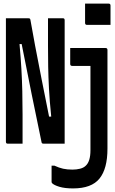

<svg xmlns="http://www.w3.org/2000/svg" viewBox="-20 -802 640 1072"><path d="M455 -782H586Q597 -782 597 -771V-663H466Q455 -663 455 -674ZM106 0H22Q13 0 13 -11V-700H137Q143 -700 146 -698.5Q149 -697 150 -690Q160 -631 176 -547Q192 -463 212 -361.5Q232 -260 254 -151H266Q257 -239 253.5 -306Q250 -373 249 -430.5Q248 -488 248 -547V-700H332Q341 -700 341 -689V0H222Q213 0 212 -8Q184 -142 157 -275Q130 -408 101 -556H89Q96 -478 99.5 -416Q103 -354 104.5 -293.5Q106 -233 106 -162ZM569 -534Q580 -534 580 -523V28Q580 140 535.5 195Q491 250 388 250Q342 250 312 241Q282 232 271 221Q268 218 268 213V123H284Q310 135 332.5 140Q355 145 385 145Q407 145 427 140Q447 135 459 123Q485 99 485 37V-434H383Q372 -434 372 -445V-534Z"/></svg>

Font: Recursive Mn Lnr St Med
Style: Regular
Weight: 500
Monospace: yes
Version: Version 1.079;hotconv 1.0.112;makeotfexe 2.5.65598; ttfautoh